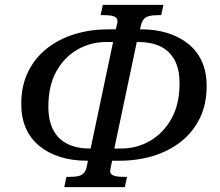

<svg xmlns="http://www.w3.org/2000/svg" viewBox="-20 -750 899 786"><path d="M243 16 252 -26H265Q288 -26 302 -29.5Q316 -33 324 -42.5Q332 -52 335 -68L340 -92H336Q276 -92 226.5 -107.5Q177 -123 141 -152.5Q105 -182 86 -225Q67 -268 67 -324Q67 -399 95 -456Q123 -513 172.5 -552Q222 -591 286.5 -610.5Q351 -630 424 -630H454L458 -647Q460 -653 460.5 -656.5Q461 -660 461 -663Q461 -677 447.5 -682.5Q434 -688 405 -688H392L401 -730H649L640 -688H627Q605 -688 591 -684.5Q577 -681 569 -672Q561 -663 557 -646L553 -630H557Q617 -630 666.5 -614.5Q716 -599 752 -569.5Q788 -540 807 -497Q826 -454 826 -398Q826 -323 798 -266Q770 -209 720.5 -170Q671 -131 606.5 -111.5Q542 -92 469 -92H439L434 -68Q433 -62 432 -57.5Q431 -53 431 -50Q431 -37 444.5 -31.5Q458 -26 487 -26H500L491 16ZM346 -142H351L443 -578H415Q351 -578 297 -547Q243 -516 210.5 -457.5Q178 -399 178 -314Q178 -254 199 -216Q220 -178 258 -160Q296 -142 346 -142ZM448 -142H476Q540 -142 594.5 -173.5Q649 -205 682 -264.5Q715 -324 715 -408Q715 -468 694 -505.5Q673 -543 635.5 -560.5Q598 -578 547 -578H540Z"/></svg>

Font: Noto Serif
Style: Italic
Weight: 400
Italic angle: -12°
Designer: Monotype Design Team
Foundry: Monotype Imaging Inc.
Version: Version 2.013